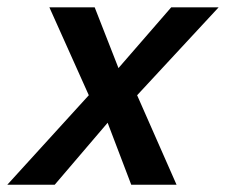

<svg xmlns="http://www.w3.org/2000/svg" viewBox="-67 -508 621 528"><path d="M-46.9 0 177.2 -246.1 68.8 -487.8H193.4L258.8 -320.8L403.8 -487.8H534.2L310.1 -246.1L418.5 0H293.9L229 -170.4L83.5 0Z"/></svg>

Font: Acari Sans SemiBold
Style: Italic
Weight: 600
Italic angle: -13°
Designer: Alfredo Marco Pradil and Stefan Peev
Foundry: Hanken Design Co.
Version: Version 1.045;January 11, 2019;FontCreator 11.5.0.2425 64-bi